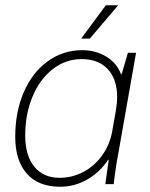

<svg xmlns="http://www.w3.org/2000/svg" viewBox="-20 -701 570 731"><path d="M38 -180Q38 -275 70.5 -350Q103 -425 161.5 -467.5Q220 -510 294 -510Q344 -510 384.5 -485.5Q425 -461 441 -418H443L467 -500H498L431 -120Q419 -57 413 0H381Q389 -60 394 -93H392Q360 -45 312 -17.5Q264 10 209 10Q126 10 82 -40Q38 -90 38 -180ZM407 -200 421 -279Q426 -309 426 -331Q426 -399 390.5 -437.5Q355 -476 291 -476Q230 -476 181 -438Q132 -400 104 -333.5Q76 -267 76 -185Q76 -109 110.5 -66.5Q145 -24 207 -24Q255 -24 297.5 -46.5Q340 -69 369 -109.5Q398 -150 407 -200ZM383 -681H430L322 -554H289Z"/></svg>

Font: Sarabun Thin
Style: Italic
Weight: 250
Italic angle: -10°
Designer: Suppakit Chalermlarp | Katatrad Co.,Ltd.
Foundry: Cadson Demak Co.,Ltd.
Version: Version 1.000; ttfautohint (v1.6)